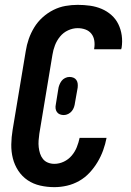

<svg xmlns="http://www.w3.org/2000/svg" viewBox="-20 -763 540 791"><path d="M204 8Q174 8 145.5 1.5Q117 -5 94 -20.5Q71 -36 55.5 -59.5Q40 -83 33 -110.5Q26 -138 26.5 -168Q27 -198 32 -228L86 -552Q90 -578 98.5 -602.5Q107 -627 121 -650Q135 -673 155.5 -691.5Q176 -710 200 -722Q224 -734 249.5 -738.5Q275 -743 300 -743Q326 -743 351 -739.5Q376 -736 398.5 -726.5Q421 -717 439 -701Q457 -685 467.5 -663.5Q478 -642 481.5 -617Q485 -592 481 -566Q480 -565 480 -563Q480 -561 479 -560H368Q368 -560 368 -561Q368 -562 368 -563Q371 -579 368.5 -595.5Q366 -612 356.5 -624Q347 -636 332 -641.5Q317 -647 300 -647Q280 -647 260.5 -638Q241 -629 227.5 -612.5Q214 -596 206.5 -576.5Q199 -557 196 -537L142 -212Q140 -198 139 -184Q138 -170 139.5 -156.5Q141 -143 145 -130.5Q149 -118 157 -108Q165 -98 177.5 -93Q190 -88 204 -88Q224 -88 243 -97Q262 -106 275.5 -122Q289 -138 296.5 -157Q304 -176 308 -195H419Q414 -169 405 -144Q396 -119 382 -95.5Q368 -72 349 -51.5Q330 -31 306 -17.5Q282 -4 256 2Q230 8 204 8ZM243 -289Q234 -289 226.5 -292Q219 -295 214.5 -301.5Q210 -308 209 -316Q208 -324 210 -333L220 -395Q221 -404 224.5 -413Q228 -422 233.5 -429.5Q239 -437 248 -441.5Q257 -446 266 -446Q275 -446 282.5 -443Q290 -440 294.5 -433.5Q299 -427 300 -419Q301 -411 300 -402L289 -340Q288 -331 285 -322Q282 -313 276 -305.5Q270 -298 261 -293.5Q252 -289 243 -289Z"/></svg>

Font: Iosevka Curly Oblique
Style: Bold
Weight: 700
Italic angle: -9°
Monospace: yes
Designer: Belleve Invis
Foundry: Belleve Invis
Version: Version 11.1.0; ttfautohint (v1.8.3)